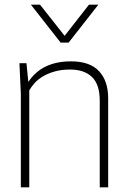

<svg xmlns="http://www.w3.org/2000/svg" viewBox="-20 -800 543 820"><path d="M442 0H406V-370Q406 -439 373 -471Q340 -503 279 -503Q243 -503 214.5 -495Q186 -487 164.5 -474.5Q143 -462 128.5 -446Q114 -430 105 -414V0H69V-400L63 -530H93L101 -450Q159 -538 283 -538Q364 -538 403 -496Q442 -454 442 -380ZM273 -618H239L112 -780H151L256 -647L360 -780H400Z"/></svg>

Font: Tanohe Sans ExtraLight
Style: Regular
Weight: 250
Designer: Village Type and Design LLC & Cristiano Sobral
Foundry: Cooper Hewitt Smithsonian Design Museum
Version: Version 1.00;May 30, 2020;FontCreator 12.0.0.2522 64-bit; tt